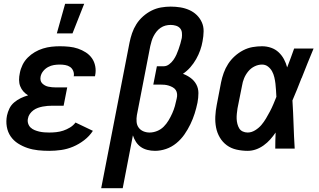

<svg xmlns="http://www.w3.org/2000/svg" viewBox="-20 -787 1690 1017"><path d="M241 12Q211 12 182 9Q153 6 126 -3Q99 -12 75.5 -27Q52 -42 36.5 -64.5Q21 -87 16 -116Q11 -145 17 -175Q21 -194 30 -212.5Q39 -231 55 -244.5Q71 -258 89.5 -267Q108 -276 129 -282Q114 -291 103.5 -303Q93 -315 87 -330.5Q81 -346 81 -364Q81 -382 85 -400Q89 -422 99.5 -443.5Q110 -465 127 -482Q144 -499 164.5 -511Q185 -523 207.5 -530Q230 -537 252.5 -539.5Q275 -542 297 -542Q322 -542 346.5 -539.5Q371 -537 393 -529.5Q415 -522 434.5 -509.5Q454 -497 467 -478.5Q480 -460 484.5 -436Q489 -412 484 -388L483 -383H370L371 -385Q373 -399 367.5 -412Q362 -425 351 -432.5Q340 -440 325.5 -442.5Q311 -445 297 -445Q281 -445 265.5 -442.5Q250 -440 235 -432Q220 -424 209 -410.5Q198 -397 195 -381Q193 -371 195 -361.5Q197 -352 203.5 -345.5Q210 -339 218 -334.5Q226 -330 235.5 -328Q245 -326 255 -325Q265 -324 275 -324H336L317 -227H256Q244 -227 231.5 -226Q219 -225 206 -222.5Q193 -220 180.5 -215.5Q168 -211 157 -203Q146 -195 138 -183.5Q130 -172 128 -159Q125 -146 129 -133Q133 -120 142 -111.5Q151 -103 163 -98Q175 -93 188 -90Q201 -87 214.5 -86Q228 -85 241 -85Q259 -85 278 -87Q297 -89 315 -95Q333 -101 350.5 -111.5Q368 -122 380 -138L472 -94Q454 -66 426 -44.5Q398 -23 367 -10Q336 3 304 7.5Q272 12 241 12ZM281 -610 325 -767H426L364 -610Z M516 210 666 -561Q671 -586 679.5 -611Q688 -636 702.5 -659Q717 -682 738 -700.5Q759 -719 783 -731Q807 -743 833 -747.5Q859 -752 884 -752Q910 -752 935 -748Q960 -744 982.5 -734Q1005 -724 1022 -707.5Q1039 -691 1049 -669Q1059 -647 1058.5 -621Q1058 -595 1053 -569Q1049 -545 1040.5 -521Q1032 -497 1019 -474Q1006 -451 988.5 -431Q971 -411 949 -396Q971 -388 990 -374Q1009 -360 1020 -339.5Q1031 -319 1031 -294Q1031 -269 1026 -243Q1020 -214 1011 -185.5Q1002 -157 988.5 -129Q975 -101 957 -75Q939 -49 914 -28.5Q889 -8 859.5 2Q830 12 801 12Q780 12 760.5 7Q741 2 726 -8.5Q711 -19 700.5 -35Q690 -51 684 -70L630 210ZM772 -85Q792 -85 812 -93Q832 -101 847 -116Q862 -131 873 -149.5Q884 -168 892.5 -187Q901 -206 906.5 -225.5Q912 -245 916 -265Q919 -277 918 -289Q917 -301 911 -310Q905 -319 895 -324.5Q885 -330 874 -333.5Q863 -337 851.5 -338Q840 -339 828 -339H792L811 -436H847Q862 -436 875.5 -446Q889 -456 898.5 -469.5Q908 -483 914.5 -497.5Q921 -512 926 -526.5Q931 -541 935.5 -556Q940 -571 943 -586Q945 -600 943.5 -614Q942 -628 933.5 -637.5Q925 -647 911.5 -651Q898 -655 884 -655Q870 -655 856.5 -651.5Q843 -648 830.5 -639.5Q818 -631 809 -619.5Q800 -608 793.5 -595.5Q787 -583 783 -569.5Q779 -556 776 -543L705 -177Q702 -159 703.5 -141.5Q705 -124 714.5 -111Q724 -98 739.5 -91.5Q755 -85 772 -85Z M1292 12Q1262 12 1233 5.5Q1204 -1 1181.5 -17.5Q1159 -34 1144.5 -58.5Q1130 -83 1124.5 -111.5Q1119 -140 1120.5 -170.5Q1122 -201 1128 -231L1151 -351Q1156 -376 1165 -401Q1174 -426 1188.5 -448.5Q1203 -471 1223.5 -489.5Q1244 -508 1268 -520.5Q1292 -533 1317.5 -537.5Q1343 -542 1368 -542Q1393 -542 1416 -534Q1439 -526 1456 -510Q1473 -494 1484 -473.5Q1495 -453 1501 -430Q1511 -455 1520 -480Q1529 -505 1538 -530H1641Q1625 -491 1609 -452Q1593 -413 1578 -374L1577 -373Q1565 -343 1553.5 -313.5Q1542 -284 1529 -255Q1533 -191 1535 -127.5Q1537 -64 1541 0H1438Q1438 -21 1438.5 -42.5Q1439 -64 1440 -85Q1427 -66 1411.5 -48.5Q1396 -31 1376.5 -17Q1357 -3 1335.5 4.5Q1314 12 1292 12ZM1292 -85Q1312 -85 1331.5 -97Q1351 -109 1364.5 -125Q1378 -141 1389 -159.5Q1400 -178 1410 -197Q1420 -216 1428 -235Q1436 -254 1444 -274Q1443 -291 1442 -309Q1441 -327 1439 -344Q1437 -361 1433 -378Q1429 -395 1421 -409.5Q1413 -424 1399.5 -434.5Q1386 -445 1368 -445Q1348 -445 1328.5 -435.5Q1309 -426 1295 -409Q1281 -392 1273 -372.5Q1265 -353 1262 -333L1238 -213Q1236 -199 1234.5 -185Q1233 -171 1233.5 -157.5Q1234 -144 1237.5 -130.5Q1241 -117 1247.5 -106.5Q1254 -96 1266 -90.5Q1278 -85 1292 -85Z"/></svg>

Font: Lode
Style: Bold Italic
Weight: 700
Italic angle: -11°
Monospace: yes
Designer: Belleve Invis
Foundry: Belleve Invis
Version: Version 29.2.0; ttfautohint (v1.8.3)